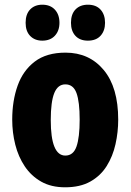

<svg xmlns="http://www.w3.org/2000/svg" viewBox="-20 -787 556 817"><path d="M483 -278Q483 -225 471.5 -173.5Q460 -122 434 -80.5Q408 -39 364.5 -14.5Q321 10 257 10Q198 10 155.5 -14Q113 -38 85.5 -79Q58 -120 45 -171.5Q32 -223 32 -278Q32 -358 55 -422.5Q78 -487 128 -525Q178 -563 259 -563Q360 -563 421.5 -489Q483 -415 483 -278ZM196 -276Q196 -125 258 -125Q292 -125 305.5 -163.5Q319 -202 319 -278Q319 -354 305.5 -391Q292 -428 258 -428Q226 -428 211 -391Q196 -354 196 -276ZM89 -690Q89 -727 108.5 -747Q128 -767 160 -767Q194 -767 213.5 -746Q233 -725 233 -690Q233 -656 213.5 -635Q194 -614 160 -614Q128 -614 108.5 -634Q89 -654 89 -690ZM282 -690Q282 -727 301.5 -747Q321 -767 354 -767Q389 -767 408 -746Q427 -725 427 -690Q427 -656 408 -635Q389 -614 354 -614Q320 -614 301 -634.5Q282 -655 282 -690Z"/></svg>

Font: Noto Sans Sinhala ExtraCondensed Black
Style: Regular
Weight: 900
Width: 2
Designer: Jelle Bosma - Monotype Design Team
Foundry: Monotype Imaging Inc.
Version: Version 2.006; ttfautohint (v1.8.4.7-5d5b)